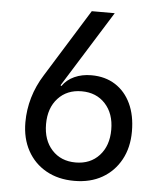

<svg xmlns="http://www.w3.org/2000/svg" viewBox="-53 -776 706 833"><g transform="rotate(5 300.0 -360.0)"><path d="M301 10Q231 10 178.5 -19.5Q126 -49 97 -102Q68 -155 68 -225Q68 -280 83.5 -333Q99 -386 130 -435L313 -730H413L206 -398L210 -395Q229 -423 262 -438Q295 -453 336 -453Q396 -453 440 -425Q484 -397 508 -346Q532 -295 532 -225Q532 -155 503 -102Q474 -49 422.5 -19.5Q371 10 301 10ZM300 -70Q364 -70 403 -112.5Q442 -155 442 -225Q442 -295 403 -337.5Q364 -380 300 -380Q236 -380 197 -337.5Q158 -295 158 -225Q158 -155 197 -112.5Q236 -70 300 -70Z"/></g></svg>

Font: JetBrains Mono Zero
Style: Regular-Zero
Weight: 400
Designer: Philipp Nurullin, Konstantin Bulenkov
Foundry: JetBrains
Version: Version 2.211